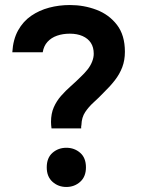

<svg xmlns="http://www.w3.org/2000/svg" viewBox="-20 -736 564 764"><path d="M185 -225Q184 -232 183.5 -238.5Q183 -245 183 -251Q183 -284 194 -309Q205 -334 223 -354.5Q241 -375 261.5 -393Q282 -411 301 -430Q316 -444 328 -459Q340 -474 346.5 -490.5Q353 -507 353 -522Q353 -548 341.5 -565.5Q330 -583 308.5 -592.5Q287 -602 258 -602Q230 -602 207 -594Q184 -586 169 -569.5Q154 -553 150 -528H29Q32 -579 52 -615Q72 -651 104 -673Q136 -695 175.5 -705.5Q215 -716 258 -716Q314 -716 364 -697Q414 -678 445.5 -637Q477 -596 477 -530Q477 -496 466.5 -468.5Q456 -441 437 -416.5Q418 -392 392 -367Q373 -347 353 -329Q333 -311 319 -290Q305 -269 304 -239Q303 -236 303 -232.5Q303 -229 303 -225ZM244 8Q212 8 189 -12.5Q166 -33 166 -70Q166 -108 189 -128Q212 -148 244 -148Q276 -148 299 -128Q322 -108 322 -70Q322 -33 299 -12.5Q276 8 244 8Z"/></svg>

Font: Onest SemiBold
Style: Regular
Weight: 600
Designer: Dmitri Voloshin, Andrey Kudryavtsev
Foundry: Dmitri Voloshin, Andrey Kudryavtsev
Version: Version 1.000;gftools[0.9.33]